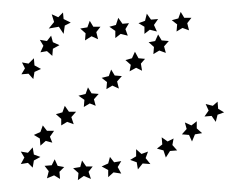

<svg xmlns="http://www.w3.org/2000/svg" viewBox="-20 -308 410 323"><path d="M16 -183 22 -193 17 -203 28 -201 37 -210 38 -198 49 -192 38 -187 36 -175 28 -184ZM48 -220 53 -231 47 -241 59 -239 66 -248 69 -237 80 -232 69 -226 68 -214 59 -222ZM67 -284 78 -279 86 -287 87 -276 99 -270 89 -265 87 -251 79 -263 62 -260 71 -271ZM115 -260 127 -262 131 -273 137 -263H149L142 -254L145 -242L134 -247L123 -240L124 -252ZM164 -263 175 -266 179 -278 186 -268 197 -269 191 -259 195 -248 183 -251 174 -244V-256ZM213 -269 224 -273 227 -285 234 -275 246 -276 239 -266 244 -255 232 -258 223 -251V-263ZM302 -278 295 -269 298 -257 287 -261 277 -255 278 -267 269 -274 280 -277 284 -288 290 -278ZM264 -239 256 -230 259 -219 248 -223 238 -217 239 -229 230 -237 241 -239 246 -250 252 -240ZM224 -209 217 -201 219 -189 209 -194 198 -188 200 -199 191 -207 202 -210 207 -221 213 -210ZM185 -180 177 -171 180 -159 169 -164 159 -158 160 -170 151 -177 163 -180 167 -191 173 -181ZM146 -150 138 -141 141 -130 131 -134 121 -128 122 -140 112 -147 124 -150 128 -161 134 -151ZM108 -120 100 -111 104 -99 93 -103 83 -97V-108L74 -116L85 -119L89 -130L96 -120ZM71 -88 64 -78 68 -68 57 -71 48 -63 47 -75 37 -81 48 -86 52 -97 59 -88ZM55 -29 67 -30 72 -40 77 -29 88 -27 80 -19 81 -7 71 -13 59 -8 62 -20ZM103 -25 115 -27 118 -38 125 -28H136L129 -19L133 -7L121 -12L111 -5L112 -17ZM151 -28 162 -33 165 -44 172 -35 184 -37 178 -27 184 -16 171 -18 162 -10V-22ZM199 -39 209 -45V-57L218 -49L229 -53L225 -42L233 -32L220 -33L212 -23L210 -35ZM244 -58 253 -65 252 -77 262 -70 272 -75 270 -64 278 -55 266 -54 259 -43 255 -55ZM286 -82 294 -91 291 -102 302 -97 311 -104V-92L320 -84L308 -82L303 -70L298 -81ZM324 -112 331 -122 326 -133 338 -130 346 -137 347 -125 357 -119 346 -115 343 -103 336 -113ZM15 -32 21 -43 15 -53 27 -51 35 -60 37 -48 48 -44 37 -38 35 -26 27 -34Z"/></svg>

Font: Santa christmas start
Style: Regular
Weight: 400
Designer: MUHAMMAD YONI
Version: Version 001.000